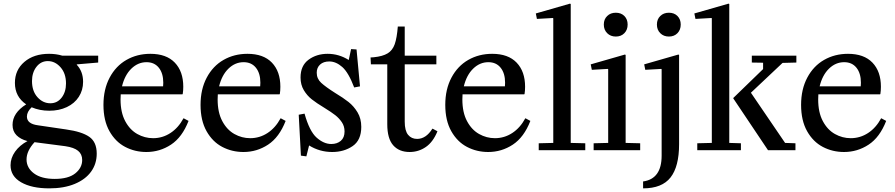

<svg xmlns="http://www.w3.org/2000/svg" viewBox="-20 -826 4920 1056"><path d="M257 -258Q295 -258 319 -289Q343 -320 343 -367Q343 -422 313 -456Q283 -490 243 -490Q205 -490 180.5 -458.5Q156 -427 156 -380Q156 -325 186 -291.5Q216 -258 257 -258ZM131 -50Q93 -60 71 -82Q49 -104 49 -139Q49 -205 124 -252Q62 -294 62 -370Q62 -441 114 -485.5Q166 -530 250 -530Q289 -530 322 -520H520V-482L403 -472L402 -470Q437 -433 437 -376Q437 -330 413.5 -293.5Q390 -257 347.5 -237Q305 -217 251 -217Q198 -217 154 -236Q128 -211 128 -185Q128 -145 188 -137L344 -114Q430 -102 471 -73.5Q512 -45 512 19Q512 75 481 118Q450 161 391 185.5Q332 210 251 210Q154 210 96 176.5Q38 143 38 83Q38 43 63 8Q88 -27 131 -50ZM281 158Q356 158 394 127.5Q432 97 432 54Q432 22 409.5 3.5Q387 -15 339 -22L170 -44Q126 4 126 51Q126 97 166.5 127.5Q207 158 281 158Z M822 -66Q874 -66 917.5 -94.5Q961 -123 989 -175H991L1017 -161Q982 -71 920.5 -30.5Q859 10 785 10Q722 10 668.5 -18Q615 -46 582 -104.5Q549 -163 549 -249Q549 -335 583 -399Q617 -463 675.5 -496.5Q734 -530 807 -530Q895 -530 941.5 -481.5Q988 -433 988 -349Q988 -327 985 -309L983 -307H644Q643 -298 643 -279Q643 -208 668.5 -160Q694 -112 735 -89Q776 -66 822 -66ZM877 -351Q878 -358 878 -371Q878 -423 853.5 -453.5Q829 -484 786 -484Q739 -484 702.5 -448.5Q666 -413 651 -351Z M1356 -66Q1408 -66 1451.5 -94.5Q1495 -123 1523 -175H1525L1551 -161Q1516 -71 1454.5 -30.5Q1393 10 1319 10Q1256 10 1202.5 -18Q1149 -46 1116 -104.5Q1083 -163 1083 -249Q1083 -335 1117 -399Q1151 -463 1209.5 -496.5Q1268 -530 1341 -530Q1429 -530 1475.5 -481.5Q1522 -433 1522 -349Q1522 -327 1519 -309L1517 -307H1178Q1177 -298 1177 -279Q1177 -208 1202.5 -160Q1228 -112 1269 -89Q1310 -66 1356 -66ZM1411 -351Q1412 -358 1412 -371Q1412 -423 1387.5 -453.5Q1363 -484 1320 -484Q1273 -484 1236.5 -448.5Q1200 -413 1185 -351Z M1802 -34Q1834 -34 1854.5 -51.5Q1875 -69 1875 -103Q1875 -132 1860 -154Q1845 -176 1824 -192.5Q1803 -209 1764 -233Q1721 -259 1695 -279.5Q1669 -300 1651 -330Q1633 -360 1633 -400Q1633 -465 1677 -497.5Q1721 -530 1782 -530Q1844 -530 1898 -496L1911 -556L1941 -554L1960 -351L1928 -345Q1897 -427 1862.5 -457.5Q1828 -488 1791 -488Q1759 -488 1740.5 -471Q1722 -454 1722 -426Q1722 -393 1746.5 -370.5Q1771 -348 1823 -315Q1868 -288 1897 -265Q1926 -242 1946.5 -208Q1967 -174 1967 -128Q1967 -55 1919.5 -22.5Q1872 10 1807 10Q1738 10 1680 -26L1665 34L1635 30L1623 -195L1655 -201Q1682 -104 1721.5 -69Q1761 -34 1802 -34Z M2018 -510 2035 -511Q2085 -516 2112 -532.5Q2139 -549 2151 -583Q2163 -617 2168 -680H2206V-520H2380V-472H2206V-157Q2206 -107 2224.5 -84.5Q2243 -62 2274 -62Q2323 -62 2358 -118H2360L2386 -104Q2362 -45 2322 -17.5Q2282 10 2233 10Q2175 10 2142.5 -27Q2110 -64 2110 -143V-472H2020Z M2702 -66Q2754 -66 2797.5 -94.5Q2841 -123 2869 -175H2871L2897 -161Q2862 -71 2800.5 -30.5Q2739 10 2665 10Q2602 10 2548.5 -18Q2495 -46 2462 -104.5Q2429 -163 2429 -249Q2429 -335 2463 -399Q2497 -463 2555.5 -496.5Q2614 -530 2687 -530Q2775 -530 2821.5 -481.5Q2868 -433 2868 -349Q2868 -327 2865 -309L2863 -307H2524Q2523 -298 2523 -279Q2523 -208 2548.5 -160Q2574 -112 2615 -89Q2656 -66 2702 -66ZM2757 -351Q2758 -358 2758 -371Q2758 -423 2733.5 -453.5Q2709 -484 2666 -484Q2619 -484 2582.5 -448.5Q2546 -413 2531 -351Z M3115 -806 3119 -804V-40L3199 -38V0H2943V-38L3023 -40V-725L3021 -727L2933 -722L2927 -752Z M3417 -526 3421 -524V-40L3501 -38V0H3245V-38L3325 -40V-445L3323 -447L3235 -442L3229 -472ZM3301 -691Q3301 -720 3319.5 -738Q3338 -756 3367 -756Q3396 -756 3414 -738Q3432 -720 3432 -691Q3432 -662 3414 -643.5Q3396 -625 3367 -625Q3338 -625 3319.5 -643.5Q3301 -662 3301 -691Z M3617 -447 3529 -442 3523 -472 3711 -526 3715 -524V-33Q3715 90 3668 150Q3621 210 3517 210V172Q3619 158 3619 30V-445ZM3593 -691Q3593 -720 3611.5 -738Q3630 -756 3659 -756Q3688 -756 3706 -738Q3724 -720 3724 -691Q3724 -662 3706 -643.5Q3688 -625 3659 -625Q3630 -625 3611.5 -643.5Q3593 -662 3593 -691Z M3987 -806 3991 -804V-40L4055 -38V0H3815V-38L3895 -40V-725L3893 -727L3805 -722L3799 -752ZM4013 -287 4177 -446V-481L4115 -482V-520H4360V-482L4284 -480L4110 -316L4298 -40L4355 -38V0H4204L4013 -285Z M4659 -66Q4711 -66 4754.5 -94.5Q4798 -123 4826 -175H4828L4854 -161Q4819 -71 4757.5 -30.5Q4696 10 4622 10Q4559 10 4505.5 -18Q4452 -46 4419 -104.5Q4386 -163 4386 -249Q4386 -335 4420 -399Q4454 -463 4512.5 -496.5Q4571 -530 4644 -530Q4732 -530 4778.5 -481.5Q4825 -433 4825 -349Q4825 -327 4822 -309L4820 -307H4481Q4480 -298 4480 -279Q4480 -208 4505.5 -160Q4531 -112 4572 -89Q4613 -66 4659 -66ZM4714 -351Q4715 -358 4715 -371Q4715 -423 4690.5 -453.5Q4666 -484 4623 -484Q4576 -484 4539.5 -448.5Q4503 -413 4488 -351Z"/></svg>

Font: Minipax
Style: Regular
Weight: 400
Designer: Raphaël Ronot, Igor Stepanchenko (Cyrillic)
Foundry: steppetype
Version: Version 1.002